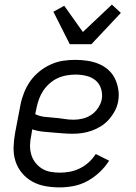

<svg xmlns="http://www.w3.org/2000/svg" viewBox="-20 -802 590 834"><path d="M239 12Q207 12 176.5 6.5Q146 1 120 -13.5Q94 -28 75 -51Q56 -74 47 -102.5Q38 -131 39 -163Q40 -195 46 -227L69 -347Q74 -373 84.5 -399.5Q95 -426 111.5 -449.5Q128 -473 151 -491.5Q174 -510 200.5 -522Q227 -534 253.5 -538Q280 -542 307 -542Q334 -542 360 -538Q386 -534 409 -524.5Q432 -515 450.5 -498.5Q469 -482 479.5 -460Q490 -438 494 -412.5Q498 -387 493 -360Q489 -339 478.5 -319.5Q468 -300 453 -283Q438 -266 419 -254Q400 -242 379 -234.5Q358 -227 337 -224Q316 -221 296 -221Q273 -221 251.5 -223Q230 -225 207.5 -226.5Q185 -228 163 -230.5Q141 -233 120 -240L116 -215Q111 -193 110.5 -172Q110 -151 115.5 -131.5Q121 -112 133 -96.5Q145 -81 161 -70.5Q177 -60 197.5 -56Q218 -52 240 -52Q261 -52 283 -56Q305 -60 326.5 -70.5Q348 -81 365.5 -97Q383 -113 396 -133L454 -104Q437 -77 412.5 -54Q388 -31 359.5 -15.5Q331 0 300 6Q269 12 239 12ZM300 -282Q320 -282 340 -287Q360 -292 377 -303.5Q394 -315 406 -333Q418 -351 422 -370Q426 -394 419 -416.5Q412 -439 395 -453Q378 -467 355 -472.5Q332 -478 308 -478Q289 -478 269 -474.5Q249 -471 230.5 -462.5Q212 -454 196 -440Q180 -426 168.5 -409Q157 -392 150 -373Q143 -354 139 -335L133 -306Q152 -297 173.5 -294.5Q195 -292 216 -290.5Q237 -289 258 -285.5Q279 -282 300 -282ZM283 -610 212 -751 259 -777 340 -663 466 -782 505 -746 377 -610Z"/></svg>

Font: Lode
Style: Italic
Weight: 400
Italic angle: -11°
Monospace: yes
Designer: Belleve Invis
Foundry: Belleve Invis
Version: Version 29.2.0; ttfautohint (v1.8.3)